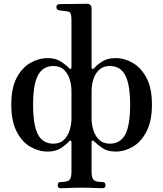

<svg xmlns="http://www.w3.org/2000/svg" viewBox="-20 -794 868 1021"><path d="M302 207Q287 207 287 191Q287 174 302 174Q340 174 350 162Q360 150 360 120V-37Q360 -43 356.5 -46Q353 -49 347 -42Q330 -23 302.5 -5.5Q275 12 233 12Q186 12 141.5 -13.5Q97 -39 68.5 -94.5Q40 -150 40 -238Q40 -326 68.5 -380Q97 -434 141.5 -459.5Q186 -485 233 -485Q275 -485 302.5 -467.5Q330 -450 347 -432Q353 -425 356.5 -427.5Q360 -430 360 -436V-686Q360 -714 354.5 -723.5Q349 -733 335 -734Q328 -735 314.5 -736.5Q301 -738 294 -739Q280 -742 280 -756Q280 -772 296 -772Q299 -772 319.5 -772.5Q340 -773 366 -773Q392 -773 414 -773.5Q436 -774 442 -774Q467 -774 467 -748V-436Q467 -430 470.5 -427.5Q474 -425 481 -432Q498 -451 525 -468Q552 -485 595 -485Q642 -485 686 -459.5Q730 -434 759 -380Q788 -326 788 -238Q788 -150 759 -94.5Q730 -39 686 -13.5Q642 12 595 12Q552 12 525.5 -6Q499 -24 481 -42Q474 -49 470.5 -46Q467 -43 467 -37V120Q467 150 477.5 162Q488 174 525 174Q541 174 541 191Q541 207 525 207Q518 207 498 206Q478 205 455 204.5Q432 204 414 204Q397 204 373.5 204.5Q350 205 330 206Q310 207 302 207ZM564 -30Q620 -30 646 -78.5Q672 -127 672 -238Q672 -344 646 -393.5Q620 -443 564 -443Q529 -443 507.5 -423Q486 -403 476.5 -372.5Q467 -342 467 -310V-164Q467 -133 476.5 -102Q486 -71 507.5 -50.5Q529 -30 564 -30ZM264 -30Q299 -30 320 -50.5Q341 -71 350.5 -102Q360 -133 360 -164V-310Q360 -342 350.5 -372.5Q341 -403 320 -423Q299 -443 264 -443Q208 -443 182 -393.5Q156 -344 156 -238Q156 -127 182 -78.5Q208 -30 264 -30Z"/></svg>

Font: Zen Antique
Style: Regular
Weight: 400
Designer: Yoshimichi Ohira
Foundry: Positype
Version: Version 1.001